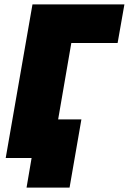

<svg xmlns="http://www.w3.org/2000/svg" viewBox="-20 -720 587 875"><path d="M6 0H124L101 135H297L351 -176H245L305 -524H516L547 -700H128Z"/></svg>

Font: Fixel Text 20240404 Black
Style: Italic
Weight: 900
Width: 4
Italic angle: -10°
Designer: AlfaBravo + MacPaw
Foundry: Kyrylo Tkachov, Marchela Mozhyna, Serhii Makarenko, Maria Weinstein, Zakhar Kryvoshyya
Version: Version 1.211;Glyphs 3.2 (3225)